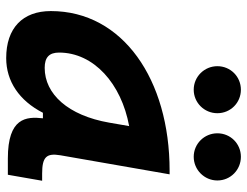

<svg xmlns="http://www.w3.org/2000/svg" viewBox="-110 -686 805 626"><g transform="rotate(90 293.0 -372.5)"><path d="M168.9 10.3C244.6 10.3 307.6 -32.2 347.2 -109.4H365.2C358.9 -54.2 363.8 4.9 496.1 4.9H549.3L568.8 -106.9H545.4C491.7 -106.9 478 -120.6 485.8 -166.5L547.9 -522.5H535.6C239.3 -522.5 15.6 -370.1 15.6 -135.3C15.6 -43 71.3 10.3 168.9 10.3ZM200.7 -115.2C166.5 -115.2 150.9 -129.9 150.9 -162.1C150.9 -275.4 252.4 -365.2 390.6 -390.6L379.4 -325.7C356 -191.4 286.1 -115.2 200.7 -115.2ZM490.7 -601.1C533.2 -601.1 567.9 -635.7 567.9 -678.2C567.9 -721.2 533.2 -754.9 490.7 -754.9C448.2 -754.9 414.1 -721.2 414.1 -678.2C414.1 -635.7 448.2 -601.1 490.7 -601.1ZM272 -601.1C314.5 -601.1 348.6 -635.7 348.6 -678.2C348.6 -721.2 314.5 -754.9 272 -754.9C229.5 -754.9 195.3 -721.2 195.3 -678.2C195.3 -635.7 229.5 -601.1 272 -601.1Z"/></g></svg>

Font: Cascadia Mono PL
Style: Bold Italic
Weight: 700
Italic angle: -10°
Monospace: yes
Designer: Aaron Bell
Foundry: Saja Typeworks
Version: Version 2404.023